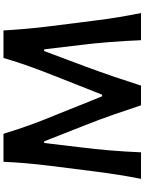

<svg xmlns="http://www.w3.org/2000/svg" viewBox="113 -924 811 1077"><g transform="rotate(-90 518.5 -385.5)"><path d="M53.7 0Q65.9 -61 75.7 -122.3Q85.4 -183.6 94.7 -254.9L127 -511.2Q135.7 -582 141.1 -643.6Q146.5 -705.1 149.4 -771.5H306.6Q329.6 -695.3 354.5 -626.5Q379.4 -557.6 407.7 -489.3L516.6 -218.3H525.9L632.8 -488.8Q660.2 -557.6 684.8 -626.2Q709.5 -694.8 731.9 -771.5H886.2Q890.1 -706.1 895.5 -644.3Q900.9 -582.5 909.7 -511.2L942.4 -252.9Q951.2 -182.6 961.2 -122.8Q971.2 -63 983.9 0H831.5Q827.6 -92.3 821 -176.3Q814.5 -260.3 805.2 -333.5L780.3 -543H770.5L686 -317.4Q655.3 -234.9 627.4 -153.3Q599.6 -71.8 576.7 0H466.3Q443.8 -68.4 414.6 -152.6Q385.3 -236.8 353.5 -316.4L264.2 -543H254.9L230 -334Q220.7 -260.7 213.6 -176.8Q206.5 -92.8 202.6 0Z"/></g></svg>

Font: Pinar-DS1-FD SemiBold
Style: Regular
Weight: 600
Designer: Amin Abedi
Version: Version 3.000